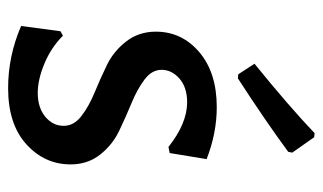

<svg xmlns="http://www.w3.org/2000/svg" viewBox="-181 -607 795 473"><g transform="rotate(90 216.5 -370.5)"><path d="M308 -748 318 -747 356 -693 354 -683Q275 -625 173 -559L163 -560L137 -600Q242 -685 308 -748ZM244 -507Q308 -507 372 -482L357 -391L342 -388Q284 -434 232 -434Q195 -434 173.5 -415Q152 -396 152 -371Q152 -347 176 -329Q200 -311 234 -297Q268 -283 302.5 -266.5Q337 -250 361 -219.5Q385 -189 385 -147Q385 -83 335.5 -38Q286 7 197 7Q118 7 44 -25L57 -122L68 -128Q97 -99 136.5 -82.5Q176 -66 209 -66Q245 -66 267.5 -84.5Q290 -103 290 -130Q290 -155 266 -173.5Q242 -192 208 -206Q174 -220 140 -236.5Q106 -253 82 -284Q58 -315 58 -357Q58 -421 108.5 -464Q159 -507 244 -507Z"/></g></svg>

Font: Alegreya Sans SC Medium
Style: Regular
Weight: 500
Designer: Juan Pablo del Peral
Foundry: Huerta Tipografica
Version: Version 2.001;PS 002.001;hotconv 1.0.88;makeotf.lib2.5.64775